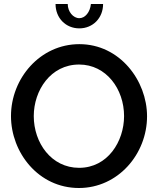

<svg xmlns="http://www.w3.org/2000/svg" viewBox="-20 -936 792 961"><path d="M435 -916C431 -875 406 -845 377 -845C346 -845 319 -878 319 -916H258C258 -846 309 -794 377 -794C445 -794 496 -846 496 -916ZM35 -355C35 -173 172 5 375 5C571 5 716 -165 716 -354C716 -532 580 -715 377 -715C181 -715 35 -544 35 -355ZM376 -96C237 -96 149 -221 149 -355C149 -483 233 -613 376 -613C512 -613 601 -490 601 -355C601 -228 519 -96 376 -96Z"/></svg>

Font: FIGSv2-sans-serif SemiBold
Style: Regular
Weight: 600
Designer: Matt McInerney, Pablo Impallari, Rodrigo Fuenzalida,Mirko Velimirovic
Foundry: Matt McInerney, Pablo Impallari, Rodrigo Fuenzalida
Version: Version 4.021;hotconv 1.0.109;makeotfexe 2.5.65596